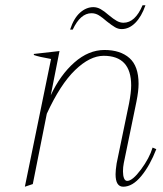

<svg xmlns="http://www.w3.org/2000/svg" viewBox="-20 -696 616 726"><path d="M255 -584H245Q259 -627 282.5 -648Q306 -669 333 -669Q347 -669 360.5 -661.5Q374 -654 391 -639Q409 -624 421.5 -617Q434 -610 447 -610Q491 -610 519 -676H530Q515 -633 491.5 -609.5Q468 -586 440 -586Q427 -586 415 -593Q403 -600 384 -615Q367 -630 354 -638Q341 -646 326 -646Q284 -646 255 -584ZM571 -132Q547 -70 514 -30Q481 10 446 10Q417 10 417 -37Q417 -52 421 -78L468 -305Q476 -347 476 -373Q476 -485 372 -485Q320 -485 264 -431Q208 -377 157 -266L104 0L74 10L173 -473Q127 -481 108 -488V-492L205 -503L172 -336Q208 -413 261.5 -460Q315 -507 375 -507Q435 -507 469.5 -476.5Q504 -446 504 -379Q504 -352 496 -312L448 -79Q445 -64 445 -48Q445 -32 449 -22Q453 -12 461 -12Q481 -12 513 -55Q545 -98 557 -138Z"/></svg>

Font: Trirong Thin
Style: Italic
Weight: 250
Italic angle: -12°
Designer: Katatrad Team
Foundry: CadsonDemak
Version: Version 1.001